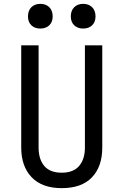

<svg xmlns="http://www.w3.org/2000/svg" viewBox="-20 -965 640 995"><path d="M300 10Q198 10 144 -46.5Q90 -103 90 -200V-730H180V-200Q180 -140 209.5 -105Q239 -70 300 -70Q360 -70 390 -105Q420 -140 420 -200V-730H510V-200Q510 -102 456.5 -46Q403 10 300 10ZM411 -817Q382 -817 364.5 -834Q347 -851 347 -880Q347 -910 364.5 -927.5Q382 -945 411 -945Q440 -945 457.5 -927.5Q475 -910 475 -880Q475 -851 457.5 -834Q440 -817 411 -817ZM189 -817Q160 -817 142.5 -834Q125 -851 125 -880Q125 -910 142.5 -927.5Q160 -945 189 -945Q218 -945 235.5 -927.5Q253 -910 253 -880Q253 -851 235.5 -834Q218 -817 189 -817Z"/></svg>

Font: JetBrains Mono
Style: Regular
Weight: 400
Monospace: yes
Designer: Philipp Nurullin, Konstantin Bulenkov
Foundry: JetBrains
Version: Version 2.305